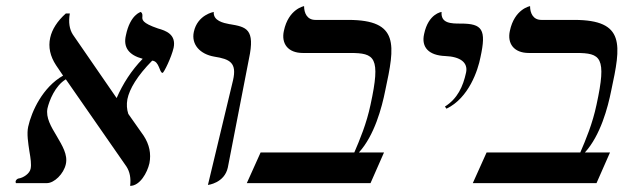

<svg xmlns="http://www.w3.org/2000/svg" viewBox="-20 -598 2036 627"><path d="M547 -442C556 -486 521 -498 496 -505C443 -523 444 -534 445 -544C445 -549 446 -554 440 -559C440 -559 405 -551 391 -482C382 -443 401 -418 446 -406C409 -368 381 -324 361 -278L360 -279L218 -485C207 -502 203 -525 208 -554H195C167 -529 150 -502 144 -475C137 -444 144 -414 163 -385L186 -351C119 -313 83 -234 72 -184C67 -161 72 -131 76 -104C80 -81 83 -61 80 -47C77 -31 56 -17 40 -15C36 -14 32 -10 31 -6C31 -4 31 -2 32 0H133C157 0 188 -30 195 -62C202 -93 183 -123 165 -154C147 -184 129 -214 135 -244C141 -270 160 -318 195 -339L393 -54C404 -37 408 -16 405 9C437 9 461 -34 468 -65C474 -96 468 -126 449 -155L399 -226C394 -241 393 -257 396 -274C403 -308 428 -350 477 -400C501 -398 500 -360 511 -360C515 -360 540 -411 547 -442Z M659 6C659 6 713 0 724 -51L793 -406C814 -504 784 -510 731 -519C731 -519 730 -519 730 -519C709 -523 676 -530 678 -559C678 -559 625 -550 613 -494C604 -453 633 -421 680 -413C731 -405 754 -393 741 -336Z M1117 -533H1010C983 -533 973 -555 973 -578C973 -578 922 -569 907 -497C898 -456 920 -425 969 -425H1123C1204 -425 1224 -412 1190 -256C1177 -194 1155 -142 1137 -100H831L786 0H1190L1234 -100H1152C1203 -156 1227 -247 1238 -302C1270 -451 1285 -533 1117 -533Z M1438 -243C1511 -278 1541 -369 1549 -411C1569 -502 1555 -521 1485 -521C1454 -521 1419 -521 1422 -559C1422 -559 1379 -554 1365 -487C1355 -443 1381 -417 1434 -415C1483 -413 1509 -394 1502 -361C1492 -315 1474 -276 1433 -250Z M1855 -533H1748C1721 -533 1711 -555 1711 -578C1711 -578 1660 -569 1645 -497C1636 -456 1658 -425 1707 -425H1861C1942 -425 1962 -412 1928 -256C1915 -194 1893 -142 1875 -100H1569L1524 0H1928L1972 -100H1890C1941 -156 1965 -247 1976 -302C2008 -451 2023 -533 1855 -533Z"/></svg>

Font: Libertinus Sans
Style: Italic
Weight: 400
Italic angle: -12°
Designer: Philipp H. Poll, Khaled Hosny
Foundry: Caleb Maclennan
Version: Version 7.050;RELEASE